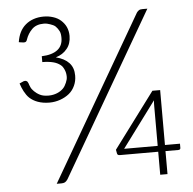

<svg xmlns="http://www.w3.org/2000/svg" viewBox="-51 -764 821 815"><g transform="rotate(-5 359.0 -356.0)"><path d="M630 -124V-358H597L421 -122L424 -106C425 -101 428 -98 436 -98H599V0H630V-98H685C691 -98 694 -101 694 -106V-124ZM164 -712C134 -712 107 -703 87 -686C67 -669 55 -645 50 -613C55 -612 59 -611 62 -611C65 -611 66 -610 68 -610H72H73C79 -610 83 -613 85 -620C91 -638 100 -652 112 -664C124 -676 141 -682 162 -682C172 -682 181 -680 189 -677C197 -674 206 -671 212 -665C218 -659 223 -652 227 -644C231 -636 232 -626 232 -615C232 -594 225 -577 210 -565C195 -553 172 -546 142 -545V-520C160 -520 176 -518 188 -515C200 -512 210 -507 218 -501C226 -495 230 -488 234 -479C238 -470 240 -460 240 -449C240 -441 238 -433 234 -424C230 -415 226 -407 219 -400C212 -393 203 -387 193 -383C183 -379 171 -376 157 -376C142 -376 130 -378 120 -383C110 -388 102 -394 96 -400C90 -406 85 -412 82 -419C79 -426 77 -431 76 -435L74 -439C73 -442 71 -444 69 -445C67 -446 65 -447 62 -447C60 -447 58 -446 57 -446C56 -446 55 -446 54 -445L38 -438C42 -426 46 -415 52 -404C58 -393 65 -382 74 -374C83 -366 94 -359 108 -354C122 -349 138 -346 158 -346C174 -346 190 -349 204 -354C218 -359 231 -366 242 -375C253 -384 261 -395 267 -408C273 -421 276 -435 276 -451C276 -473 270 -491 257 -505C244 -519 225 -529 201 -535C221 -541 237 -551 249 -566C261 -580 267 -599 267 -621C267 -635 264 -648 259 -659C254 -670 246 -680 237 -688C228 -696 217 -702 204 -706C191 -710 179 -712 164 -712ZM599 -291V-123H456L600 -317C599 -307 599 -299 599 -291ZM205 -15 606 -707H585C578 -707 573 -706 569 -703C565 -700 561 -696 558 -690L158 0H178C184 0 189 -1 193 -3C197 -5 201 -9 205 -15Z"/></g></svg>

Font: SVN-Aleo
Style: Light
Weight: 300
Designer: Alessio Laiso
Version: Version 1.2.2